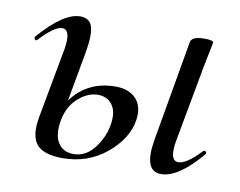

<svg xmlns="http://www.w3.org/2000/svg" viewBox="-54 -465 686 549"><g transform="rotate(10 289.0 -191.0)"><path d="M273 -215Q311 -215 332 -193Q353 -171 347 -130Q338 -75 284.5 -31Q231 13 158 13Q103 13 82.5 -11Q62 -35 72 -91L110 -297Q119 -353 93 -353Q71 -353 29 -308Q27 -305 24 -306Q21 -307 20 -310Q19 -313 21 -316Q90 -395 138 -395Q165 -395 172.5 -373Q180 -351 172 -302L145 -152Q191 -215 273 -215ZM551 -77Q553 -79 556 -78Q559 -77 560 -74Q561 -71 559 -69Q493 9 443 9Q392 9 408 -84L459 -377Q462 -394 499 -394Q525 -394 525 -387Q525 -385 522.5 -374Q520 -363 516.5 -345Q513 -327 510 -312L469 -89Q460 -33 486 -33Q510 -33 551 -77ZM278 -109Q283 -145 268 -164Q253 -183 227 -183Q198 -183 170.5 -159Q143 -135 135 -94Q127 -51 141.5 -27.5Q156 -4 187 -4Q223 -4 248 -37.5Q273 -71 278 -109Z"/></g></svg>

Font: Cormorant Infant Book
Style: Italic
Weight: 500
Italic angle: -10°
Designer: Christian Thalmann (Catharsis Fonts)
Version: Version 1.000;PS 002.000;hotconv 1.0.88;makeotf.lib2.5.64775